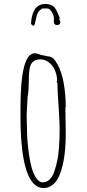

<svg xmlns="http://www.w3.org/2000/svg" viewBox="-20 -932 440 971"><path d="M157.7 -816.9Q161.6 -839.8 167 -856.7Q172.4 -873.5 183.1 -881.3L193.8 -889.2H218.8Q227.1 -889.2 235.1 -880.6Q243.2 -872.1 248 -860.1Q252.9 -848.1 252.9 -838.4Q252.9 -834.5 252.4 -831.5Q252 -828.1 252 -824.2Q252 -805.2 270 -805.2Q275.9 -805.2 280.5 -809.3Q285.2 -813.5 285.2 -819.3Q285.2 -821.3 282.7 -827.6L279.8 -835L282.2 -842.3Q281.2 -844.2 279.3 -848.4Q277.3 -852.5 274.4 -859.9Q271.5 -867.2 269.5 -871.1Q267.6 -875 266.6 -877Q255.9 -897.5 246.6 -902.3Q229 -912.1 210 -912.1Q189.9 -912.1 175 -903.1Q160.2 -894 152.3 -877.9Q137.2 -847.2 137.2 -810.1L147.9 -801.3Q154.8 -802.2 157.7 -816.9ZM240.2 6.8Q257.3 -4.4 268.8 -22.7Q280.3 -41 289.1 -68.4Q296.9 -93.8 301.5 -118.4Q306.2 -143.1 309.1 -175.3Q311.5 -202.6 312 -224.4Q312.5 -246.1 312.5 -267.1L311.5 -326.7L310.5 -386.2L312.5 -391.1Q312.5 -454.6 302 -512.7Q291.5 -570.8 270.5 -606.9Q252 -642.1 232.4 -645.5Q230.5 -646 210.4 -649.4Q190.4 -652.8 169.4 -660.2Q160.6 -662.6 155.8 -662.6Q83.5 -662.6 83.5 -383.8V-349.1Q83.5 19 200.7 19Q223.1 19 240.2 6.8ZM115.7 -310.5 114.7 -350.1Q114.7 -361.8 117.2 -397Q119.6 -432.1 119.6 -443.8Q123 -459.5 124.3 -481.7Q125.5 -503.9 125.7 -522Q126 -540 126 -544.9Q126.5 -566.4 130.4 -587.9Q138.7 -631.8 184.6 -631.8Q207.5 -631.8 226.8 -616.9Q246.1 -602.1 257.3 -577.4Q268.6 -552.7 268.6 -523.9L266.6 -519L270.5 -511.2Q270.5 -471.7 276.4 -393.1Q281.7 -311 281.7 -274.9Q281.7 -230.5 277.8 -179.2Q273.4 -120.1 254.9 -65.4Q246.1 -39.1 231 -24.4Q215.8 -9.8 196.8 -9.8Q176.8 -9.8 161.6 -33.7Q147.5 -56.2 139.2 -87.2Q130.9 -118.2 125 -162.6Q116.7 -227.1 116.7 -271Z"/></svg>

Font: Amatica SC
Style: Regular
Weight: 400
Version: Version 2.000